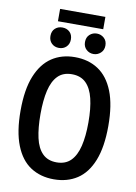

<svg xmlns="http://www.w3.org/2000/svg" viewBox="-101 -994 762 1073"><g transform="rotate(10 280.0 -457.0)"><path d="M281 15Q205 15 149 -21.5Q93 -58 62.5 -135Q32 -212 32 -331Q32 -451 63 -527.5Q94 -604 149.5 -641Q205 -678 280 -678Q357 -678 413 -641Q469 -604 499.5 -527.5Q530 -451 530 -331Q530 -212 499.5 -135Q469 -58 413 -21.5Q357 15 281 15ZM280 -81Q330 -81 360 -111Q390 -141 403.5 -197Q417 -253 417 -331Q417 -411 403.5 -466.5Q390 -522 360 -551.5Q330 -581 280 -581Q230 -581 200.5 -551Q171 -521 158 -465.5Q145 -410 145 -331Q145 -253 157.5 -197Q170 -141 200 -111Q230 -81 280 -81ZM182 -713Q157 -713 140.5 -729Q124 -745 124 -771Q124 -798 140.5 -813.5Q157 -829 182 -829Q207 -829 223.5 -813.5Q240 -798 240 -771Q240 -745 223.5 -729Q207 -713 182 -713ZM378 -713Q354 -713 337 -729Q320 -745 320 -771Q320 -798 337 -813.5Q354 -829 378 -829Q401 -829 418.5 -813.5Q436 -798 436 -771Q436 -745 418.5 -729Q401 -713 378 -713ZM151 -859V-929H408V-859Z"/></g></svg>

Font: Ubuntu Sans Mono Medium
Style: Regular
Weight: 500
Monospace: yes
Designer: Dalton Maag Ltd
Foundry: Dalton Maag Ltd
Version: Version 1.006